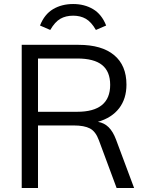

<svg xmlns="http://www.w3.org/2000/svg" viewBox="-20 -935 733 955"><path d="M647 0H560L472 -237Q456 -281 427.5 -296Q399 -311 347 -311H169V0H88V-712H371Q486 -712 547.5 -661Q609 -610 609 -514Q609 -444 572.5 -396.5Q536 -349 467 -329Q498 -324 520 -302.5Q542 -281 557 -241ZM364 -379Q528 -379 528 -513Q528 -579 488 -611.5Q448 -644 364 -644H169V-379ZM508 -808 457 -786Q434 -826 407 -841.5Q380 -857 344 -857Q307 -857 280 -841.5Q253 -826 230 -786L179 -808Q201 -864 244 -889.5Q287 -915 344 -915Q400 -915 443 -889.5Q486 -864 508 -808Z"/></svg>

Font: Muli-Regular
Style: Regular
Weight: 400
Version: Version 2.000